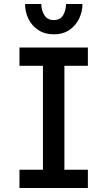

<svg xmlns="http://www.w3.org/2000/svg" viewBox="-20 -937 535 957"><path d="M77 0V-91H194V-609H77V-700H418V-609H301V-91H418V0ZM248 -766Q203 -766 170.5 -787.5Q138 -809 121.5 -843.5Q105 -878 105 -917H186Q186 -886 201 -861.5Q216 -837 248 -837Q281 -837 295 -861.5Q309 -886 309 -917H391Q391 -878 374 -843.5Q357 -809 325.5 -787.5Q294 -766 248 -766Z"/></svg>

Font: Inclusive Sans Medium
Style: Regular
Weight: 500
Designer: Olivia King
Foundry: Olivia King
Version: Version 2.004